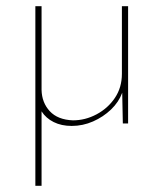

<svg xmlns="http://www.w3.org/2000/svg" viewBox="-20 -398 527 619"><path d="M211 8Q178 8 153 -4.5Q128 -17 114 -39V201H94V-378H114V-108Q115 -67 140.5 -39.5Q166 -12 215 -10Q255 -10 291.5 -29.5Q328 -49 350.5 -82.5Q373 -116 373 -160V-378H393V0H376L374 -99Q363 -69 338 -45Q313 -21 280 -6.5Q247 8 211 8Z"/></svg>

Font: Synthetic Thin
Style: Regular
Weight: 100
Designer: Santiago Orozco
Foundry: Typemade
Version: Version 2.000; ttfautohint (v1.8.4.7-5d5b)